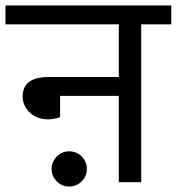

<svg xmlns="http://www.w3.org/2000/svg" viewBox="-40 -667 647 703"><path d="M0 0ZM587 -578H477V0H395V-316H180V-238Q156 -230 136 -230Q96 -230 69.5 -254.5Q43 -279 43 -314Q43 -385 138 -385H395V-578H-20V-647H587ZM213 -113Q240 -113 259 -94Q278 -75 278 -48Q278 -22 259 -3Q240 16 213 16Q187 16 168 -3Q149 -22 149 -48Q149 -75 168 -94Q187 -113 213 -113Z"/></svg>

Font: Martel Sans
Style: Regular
Weight: 400
Designer: Dan Reynolds and Mathieu Réguer
Foundry: Dan Reynolds and Mathieu Réguer
Version: Version 1.002; ttfautohint (v1.1) -l 5 -r 5 -G 72 -x 0 -D la